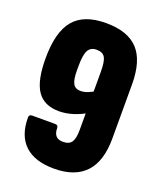

<svg xmlns="http://www.w3.org/2000/svg" viewBox="-127 -741 690 828"><g transform="rotate(20 218.5 -327.5)"><path d="M219 6Q131 6 85 -37Q39 -80 39 -163Q39 -177 53 -177H159Q173 -177 173 -163Q173 -140 183.5 -128Q194 -116 217 -116Q244 -116 255.5 -132.5Q267 -149 267 -189V-455Q267 -503 256.5 -521Q246 -539 218 -539Q191 -539 179.5 -518.5Q168 -498 168 -446V-427Q168 -384 178 -366Q188 -348 212 -348Q228 -348 245 -354.5Q262 -361 282 -374L281 -273Q253 -255 219.5 -244.5Q186 -234 155 -234Q86 -234 54.5 -280.5Q23 -327 23 -429Q23 -550 69.5 -605.5Q116 -661 217 -661Q317 -661 364.5 -610Q412 -559 412 -450V-202Q412 -98 363.5 -46Q315 6 219 6Z"/></g></svg>

Font: Sofia Sans Extra Condensed Black
Style: Regular
Weight: 900
Designer: Botio Nikoltchev, Ani Petrova
Foundry: lettersoup
Version: Version 4.101